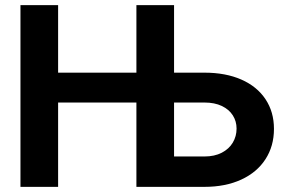

<svg xmlns="http://www.w3.org/2000/svg" viewBox="-20 -727 1122 747"><path d="M59.6 -707H206.1V-444.3H510.7V-707H657.2V-444.3H775.4Q857.9 -444.3 918.9 -417.5Q980 -390.6 1012.9 -341.1Q1045.9 -291.5 1045.9 -225.6Q1045.9 -158.7 1012.9 -107.7Q980 -56.6 918.7 -28.3Q857.4 0 775.4 0H510.7V-328.1H206.1V0H59.6ZM775.4 -118.2Q814.5 -118.2 842.8 -132.8Q871.1 -147.5 885.7 -172.1Q900.4 -196.8 900.4 -226.6Q900.4 -255.4 885.7 -278.3Q871.1 -301.3 843 -314.7Q814.9 -328.1 775.4 -328.1H657.2V-118.2Z"/></svg>

Font: Pretendard
Style: Bold
Weight: 700
Designer: Base glyphs from Inter by Rasmus Andersson; Hangeul glyphs from Noto Sans CJK(Source Han Sans) by Jang Soo-young and Kan
Foundry: Kil Hyung-jin
Version: Version 1.309